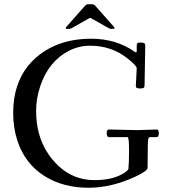

<svg xmlns="http://www.w3.org/2000/svg" viewBox="-20 -862 804 903"><path d="M295.9 -726.1Q289.1 -726.1 289.1 -728.9Q289.1 -731.7 290 -733.3Q291 -734.9 292.6 -736.5Q294.2 -738 294.9 -739L374 -828.1Q375.7 -830.1 378.2 -832.9Q380.6 -835.7 381.6 -836.7Q387 -842 392.1 -842H416Q423.1 -842 434.1 -828.1L512.9 -739Q519 -732.9 519 -729.5Q519 -726.1 512 -726.1H500Q496.8 -726.1 487.1 -731.9L407 -777.1Q404.1 -778.6 401.1 -777.1L321 -731.9Q311.3 -726.1 308.1 -726.1ZM675 -162.1 674.1 -73Q674.1 -57.6 614.7 -30.3Q503.4 21 396 21Q278.1 21 191.4 -32.7Q96.9 -91.3 61 -202.6Q42 -262.2 42 -331.3Q42 -400.4 60.5 -456.2Q79.1 -512 112.4 -552.9Q145.8 -593.8 191.4 -622.6Q282.2 -679.9 408 -679.9Q524.9 -679.9 611.1 -620.1Q623 -610.8 623 -621.1V-646Q623 -655.5 626.3 -658.8Q629.6 -662.1 641.4 -662.1Q653.1 -662.1 658.1 -658.9Q663.1 -655.8 663.1 -646L659.9 -460.9Q659.9 -451.7 656 -448.9Q652.1 -446 639.6 -446Q627.2 -446 623 -448.6Q618.9 -451.2 618.9 -459L623 -541Q623 -552.7 579.6 -587.4Q504.4 -647 404.1 -647Q351.1 -647 304.1 -623Q257.1 -599.1 223.3 -557.7Q189.5 -516.4 169.7 -457.9Q149.9 -399.4 149.9 -341.3Q149.9 -283.2 162.8 -235.6Q175.8 -188 200.4 -148.3Q225.1 -108.6 258.3 -78.6Q328.9 -14.9 424.1 -14.9Q508.3 -14.9 559.6 -45.9Q583.3 -60.3 584 -68.1Q586.9 -93.8 586.9 -155.4Q586.9 -217 580.1 -217H492.9Q481.9 -217 481.9 -235Q481.9 -252.9 491.9 -252.9L626 -250L716.1 -252.9Q727.1 -252.9 727.1 -235Q727.1 -217 716.1 -217H685.1Q678.7 -217 676.9 -205Q675 -192.9 675 -162.1Z"/></svg>

Font: Fanwood Text
Style: Regular
Weight: 400
Version: Version 1.1001